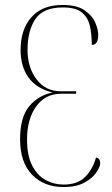

<svg xmlns="http://www.w3.org/2000/svg" viewBox="-20 -744 453 774"><path d="M236 10Q157 10 109 -40Q61 -90 61 -182Q61 -272 98 -316Q135 -360 192 -371Q127 -387 95 -431.5Q63 -476 63 -543Q63 -625 106.5 -674.5Q150 -724 232 -724Q290 -724 321 -702.5Q352 -681 364 -653Q376 -625 376 -603Q376 -563 350 -563Q350 -603 343 -637Q336 -671 311.5 -692.5Q287 -714 233 -714Q154 -714 122.5 -667Q91 -620 91 -543Q91 -472 127.5 -424Q164 -376 225 -376H287V-366H225Q163 -366 126 -315Q89 -264 89 -182Q89 -117 109.5 -77Q130 -37 163.5 -18.5Q197 0 237 0Q292 0 322.5 -30Q353 -60 367 -109Q377 -107 380.5 -100.5Q384 -94 384 -87Q384 -72 368.5 -49Q353 -26 320.5 -8Q288 10 236 10Z"/></svg>

Font: Noto Serif Display ExtraCondensed Thin
Style: Regular
Weight: 100
Width: 2
Designer: Monotype Design Team
Foundry: Monotype Imaging Inc.
Version: Version 2.009